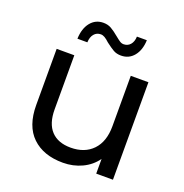

<svg xmlns="http://www.w3.org/2000/svg" viewBox="-132 -856 942 981"><g transform="rotate(20 338.5 -365.5)"><path d="M585 -530V0H494V-80Q465 -39 417.5 -16.5Q370 6 314 6Q208 6 147 -52.5Q86 -111 86 -225V-530H182V-236Q182 -159 219 -119.5Q256 -80 325 -80Q401 -80 445 -126Q489 -172 489 -256V-530ZM321 -650Q306 -664 295 -670.5Q284 -677 273 -677Q251 -677 237 -660.5Q223 -644 222 -615H168Q170 -671 196.5 -704Q223 -737 266 -737Q290 -737 308.5 -726.5Q327 -716 351 -696Q368 -682 378 -675.5Q388 -669 399 -669Q421 -669 435 -685Q449 -701 450 -729H504Q502 -675 475.5 -642.5Q449 -610 406 -610Q382 -610 364.5 -620Q347 -630 321 -650Z"/></g></svg>

Font: APTA Sans Medium
Style: Bold
Weight: 500
Version: Version 7.200